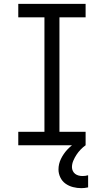

<svg xmlns="http://www.w3.org/2000/svg" viewBox="-20 -755 540 998"><path d="M75 0V-70H211V-665H75V-735H425V-665H289V-70H425V0ZM403 223Q381 223 359.5 217.5Q338 212 320.5 199.5Q303 187 293.5 167Q284 147 284 126Q284 97 297 70.5Q310 44 329.5 23Q349 2 373.5 -13.5Q398 -29 425 -40V0Q411 10 399 22.5Q387 35 377.5 49.5Q368 64 361 80.5Q354 97 354 114Q354 124 358.5 133.5Q363 143 371 149Q379 155 389 157.5Q399 160 409 160Q416 160 423.5 159Q431 158 438 156V219Q429 221 420 222Q411 223 403 223Z"/></svg>

Font: Iosevka Fixed
Style: Regular
Weight: 400
Monospace: yes
Designer: Belleve Invis
Foundry: Belleve Invis
Version: Version 33.2.4